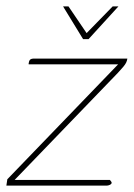

<svg xmlns="http://www.w3.org/2000/svg" viewBox="-33 -583 420 603"><path d="M165 -563H182L239 -479L321 -563H339L245 -460H228ZM13 -18H312L316 -13Q320 -8 314.5 -4Q309 0 300 0H-13L-10 -20L338 -381H57V-384Q58 -392 61.5 -395.5Q65 -399 74 -399H367Q366 -392 363 -386Q360 -380 354 -373Q348 -366 337 -354Z"/></svg>

Font: Genos Thin
Style: Italic
Weight: 100
Italic angle: -8°
Designer: Robert E. Leuschke
Foundry: Robert E. Leuschke
Version: Version 1.010